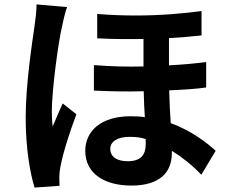

<svg xmlns="http://www.w3.org/2000/svg" viewBox="-20 -802 1040 867"><path d="M283 -770 145 -782C145 -751 140 -712 136 -685C125 -608 96 -421 96 -271C96 -134 115 -24 136 45L249 37C248 22 248 7 248 -4C248 -72 301 -222 325 -286L263 -335C248 -302 233 -266 218 -231C215 -251 214 -278 214 -298C214 -397 244 -616 260 -682C263 -698 275 -751 283 -770ZM911 -407V-522C859 -515 803 -510 743 -507V-630C798 -633 847 -637 890 -642V-752C806 -741 707 -732 594 -732C538 -732 479 -734 419 -739V-629C492 -625 560 -625 628 -626V-502C556 -500 481 -502 404 -508V-393C481 -389 556 -388 629 -390C630 -351 631 -312 634 -273C613 -276 592 -277 569 -277C435 -277 365 -209 365 -121C365 -14 458 36 573 36C701 36 756 -23 756 -111V-121C803 -92 848 -56 889 -13L954 -121C917 -155 847 -211 751 -246C748 -291 745 -341 744 -394C808 -397 863 -400 911 -407ZM638 -174V-151C638 -104 617 -74 557 -74C509 -74 478 -93 478 -130C478 -162 509 -184 565 -184C594 -184 619 -181 638 -174Z"/></svg>

Font: Spoqa Han Sans Neo Bold
Style: Bold
Weight: 700
Designer: [Spoqa Han Sans Neo] Dong-huui Kim  Younghwa Kang  Yujin Lee  [Noto Sans] Ryoko NISHIZUKA  (kana & ideographs); Paul D. 
Foundry: Spoqa (http://www.spoqa-han-sans.com)
Version: Version 1.100;hotconv 1.0.109;makeotfexe 2.5.65596